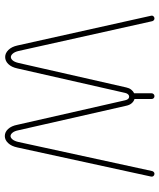

<svg xmlns="http://www.w3.org/2000/svg" viewBox="50 -726 681 822"><g transform="rotate(90 391.0 -314.5)"><path d="M58.6 -634.8Q63 -634.8 66.2 -631.8Q69.3 -628.9 70.3 -625L197.8 -52.7Q201.7 -36.6 209 -28.3Q216.3 -20 223.6 -20Q231.4 -20 238.3 -28.1Q245.1 -36.1 249 -52.7L354 -514.6Q356.4 -526.4 363.3 -535.2Q370.1 -543.9 378.9 -547.9V-622.6Q378.9 -627.9 382.6 -631.3Q386.2 -634.8 391.1 -634.8Q396.5 -634.8 399.9 -631.3Q403.3 -627.9 403.3 -622.6V-549.3Q413.6 -546.4 421.4 -537.4Q429.2 -528.3 432.1 -514.6L537.1 -52.7Q540.5 -35.6 547.6 -27.1Q554.7 -18.6 562 -18.6Q569.3 -18.6 576.4 -27.1Q583.5 -35.6 587.4 -52.7L711.9 -625Q712.9 -628.9 716.1 -631.8Q719.2 -634.8 723.6 -634.8Q729.5 -634.8 733.2 -630.4Q736.8 -626 735.4 -620.1L610.8 -47.9Q605.5 -22.5 592 -8.3Q578.6 5.9 562 5.9Q544.9 5.9 531.7 -8.3Q518.6 -22.5 513.7 -47.9L408.7 -509.8Q404.8 -526.4 393.1 -526.4Q388.2 -526.4 383.8 -522.2Q379.4 -518.1 377.4 -509.8L272.5 -47.9Q267.1 -22.9 253.9 -9.3Q240.7 4.4 223.6 4.4Q207 4.4 193.4 -9.5Q179.7 -23.4 174.3 -47.9L46.9 -620.1Q45.4 -626 49.1 -630.4Q52.7 -634.8 58.6 -634.8Z"/></g></svg>

Font: Velvelyne Light
Style: Regular
Weight: 200
Designer: Manon Van der Borght et Mariel Nils
Foundry: Velvetyne
Version: Version 1.070